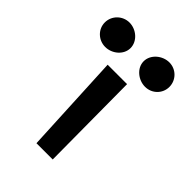

<svg xmlns="http://www.w3.org/2000/svg" viewBox="-193 -731 818 818"><g transform="rotate(45 216.5 -322.0)"><path d="M336 -497C377 -497 410 -529 410 -570C410 -611 377 -644 336 -644C295 -644 255 -611 255 -570C255 -529 295 -497 336 -497ZM96 -497C137 -497 176 -529 176 -570C176 -611 137 -644 96 -644C55 -644 21 -611 21 -570C21 -529 55 -497 96 -497ZM274 -451H157L179 0H277Z"/></g></svg>

Font: Charger
Style: ExBd
Weight: 400
Designer: Jasper
Foundry: Cannot Into Space Fonts
Version: Version 0.99